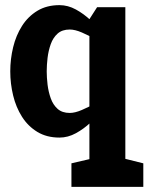

<svg xmlns="http://www.w3.org/2000/svg" viewBox="-20 -528 578 748"><path d="M328.3 -453.3 358.3 -500H468.3V200H328.3ZM411 -336.7Q411 -336.7 394.2 -348.2Q377.3 -359.7 351.5 -374.8Q325.7 -390 298.8 -401.5Q272 -413 251.7 -413L211.7 -508Q244.7 -508 275.7 -491Q306.7 -474 333.2 -449Q359.7 -424 379.7 -399Q399.7 -374 410.7 -357Q421.7 -340 421.7 -340ZM411 -163.3 421.7 -160Q421.7 -160 410.7 -143Q399.7 -126 379.7 -101Q359.7 -76 333.2 -51Q306.7 -26 275.7 -9Q244.7 8 211.7 8L251.7 -88Q272 -88 298.8 -99.5Q325.7 -111 351.5 -125.7Q377.3 -140.3 394.2 -151.8Q411 -163.3 411 -163.3ZM251.7 -88 211.7 8Q162 8 125.7 -14Q89.3 -36 65.8 -73Q42.3 -110 31.2 -156Q20 -202 20 -250Q20 -298 31.2 -344Q42.3 -390 65.8 -427Q89.3 -464 125.7 -486Q162 -508 211.7 -508L251.7 -413Q222.3 -413 204.5 -397.2Q186.7 -381.3 177.7 -356Q168.7 -330.7 165.3 -302.5Q162 -274.3 162 -250Q162 -226.3 165.3 -198.3Q168.7 -170.3 177.7 -145Q186.7 -119.7 204.5 -103.8Q222.3 -88 251.7 -88ZM458.3 200 431.7 81.7 538.3 108.3V200ZM258.3 200V108.3L358.3 85L338.3 200Z"/></svg>

Font: Epunda Slab Light
Style: Regular
Weight: 300
Designer: Simon Atzbach
Foundry: typofactur
Version: Version 1.102